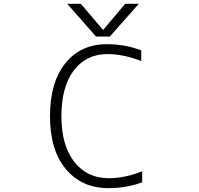

<svg xmlns="http://www.w3.org/2000/svg" viewBox="-20 -972 1040 1003"><path d="M633.8 -952.1H705.1L553.7 -781.2H481.4L331.1 -952.1H402.3L518.6 -815.4ZM722.7 -77.1V-19.5Q636.7 11.7 544.9 10.7Q408.2 10.7 324.7 -87.9Q241.2 -186.5 241.2 -365.2Q241.2 -542 321.3 -641.6Q401.4 -741.2 539.1 -741.2Q631.8 -741.2 717.8 -709V-653.3Q624 -689.5 542 -689.5Q429.7 -689.5 365.2 -603.5Q300.8 -517.6 300.8 -365.2Q300.8 -212.9 367.7 -127Q434.6 -41 547.9 -41Q631.8 -41 722.7 -77.1Z"/></svg>

Font: GenEi Gothic M Light
Style: Regular
Weight: 300
Designer: o_tamon (Modified); [Source Han Sans]
Ryoko NISHIZUKA  (kana & ideographs); Paul D. Hunt (Latin, Greek & Cyrillic); Wenl
Version: Version 1.1a;Original Version 1.004